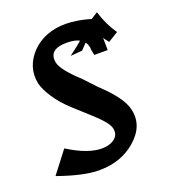

<svg xmlns="http://www.w3.org/2000/svg" viewBox="-113 -661 672 757"><g transform="rotate(-20 223.0 -282.5)"><path d="M74.7 -116.7Q155.8 -65.4 214.8 -65.4Q231.9 -65.4 245.8 -69.8Q259.8 -74.2 269.3 -82Q278.8 -89.8 282.5 -100.6Q286.1 -111.3 283.2 -124Q280.8 -138.2 263.4 -158.7Q246.1 -179.2 214.8 -207L159.2 -257.3Q118.7 -293.9 95 -330.6Q71.3 -367.2 65.4 -393.1Q58.1 -429.2 68.4 -461.7Q78.6 -494.1 105 -521.5Q131.8 -548.8 168 -562.5Q204.1 -576.2 246.6 -576.2Q269 -576.2 299.1 -571.3Q329.1 -566.4 366.7 -554.2L368.2 -422.4H312L307.1 -446.8Q307.6 -451.7 307.1 -455.1Q297.4 -504.9 226.6 -504.9Q147 -504.9 159.2 -445.3Q166.5 -413.1 231.4 -353V-353.5L281.7 -299.8Q323.2 -261.2 346.9 -229Q370.6 -196.8 376.5 -168.9Q393.1 -97.7 329.1 -42Q268.1 11.7 175.3 11.7Q110.8 11.7 4.9 -25.9ZM427.2 -476.6 384.8 -450.7Q358.4 -480.5 340.8 -528.3Q320.8 -503.9 282.7 -465.3Q281.2 -463.4 272.5 -454.6L223.1 -450.7Q298.8 -506.3 331.5 -546.9L379.4 -577.1Q395.5 -522 427.2 -476.6Z"/></g></svg>

Font: IranNastaliq
Style: Regular
Weight: 400
Designer: Hossein Zahedi
Version: Version 1.5